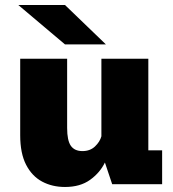

<svg xmlns="http://www.w3.org/2000/svg" viewBox="-20 -734 690 765"><path d="M239 11Q188 11 147.8 -10.5Q107.5 -32 84 -77.5Q60.5 -123 60.5 -195V-500H247.5V-224Q247.5 -174.5 262.2 -153.2Q277 -132 308.5 -132Q339 -132 358.5 -150.5Q378 -169 384 -191V-500H571V-135H626V0H427L398 -86.5Q378.5 -46 339 -17.5Q299.5 11 239 11ZM239 -557 53 -714H239L402 -557Z"/></svg>

Font: Trispace ExtraBold
Style: Regular
Weight: 800
Designer: Tyler Finck
Foundry: Etcetera Type Company
Version: Version 1.210; ttfautohint (v1.8.3)